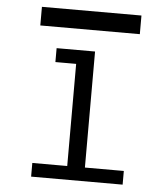

<svg xmlns="http://www.w3.org/2000/svg" viewBox="-52 -764 704 811"><g transform="rotate(5 300.0 -359.0)"><path d="M170 -550H333V-58H498V0H110V-58H258V-168V-491H170ZM93 -718.5H515V-639.5H93Z"/></g></svg>

Font: JuliaMono Light
Style: Regular
Weight: 300
Monospace: yes
Designer: cormullion
Foundry: corm
Version: Version 0.054; ttfautohint (v1.8.4)